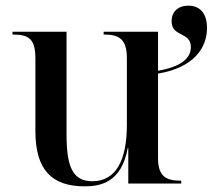

<svg xmlns="http://www.w3.org/2000/svg" viewBox="-20 -648 751 678"><path d="M279 10C334 10 409 -3 431 -125H433V0H620V-10H617C564 -10 538 -27 538 -91V-388C668 -410 711 -482 711 -549C711 -601 686 -628 645 -628C608 -628 586 -606 586 -573C586 -516 654 -537 654 -482C654 -440 616 -412 538 -398V-536H346V-526H349C402 -526 428 -508 428 -443V-207C428 -83 390 -8 306 -8C238 -8 215 -57 215 -172V-536H24V-526H27C84 -526 105 -508 105 -441V-185C105 -49 162 10 279 10Z"/></svg>

Font: Noto Serif Display Medium
Style: Regular
Weight: 500
Designer: Monotype Design Team
Foundry: Monotype Imaging Inc.
Version: Version 2.009